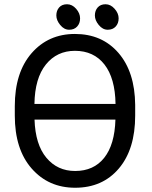

<svg xmlns="http://www.w3.org/2000/svg" viewBox="-20 -882 721 912"><path d="M622.1 -333Q622.1 -172.9 544.4 -81.5Q466.8 9.8 336.9 9.8Q210.4 9.8 130.4 -81.5Q50.3 -172.9 50.3 -333V-377.9Q50.3 -537.6 129.9 -629.2Q209.5 -720.7 335.9 -720.7Q464.8 -720.7 542.7 -630.6Q620.6 -540.5 622.1 -383.8ZM335.9 -640.6Q250.5 -640.6 198 -575.7Q145.5 -510.7 143.6 -388.2H528.8Q526.9 -510.7 476.1 -575.7Q425.3 -640.6 335.9 -640.6ZM336.9 -69.8Q425.3 -69.8 475.1 -132.6Q524.9 -195.3 528.3 -314H144Q147.9 -195.3 200.4 -132.6Q252.9 -69.8 336.9 -69.8ZM346.4 -755.9Q332.5 -740.7 308.6 -740.7Q284.7 -740.7 266.1 -763.2Q247.6 -785.6 247.6 -808.6Q247.6 -831.5 261 -846.7Q274.4 -861.8 298.6 -861.8Q322.8 -861.8 341.6 -840.3Q360.4 -818.8 360.4 -794.9Q360.4 -771 346.4 -755.9ZM529.5 -755.9Q515.6 -740.7 491.7 -740.7Q467.8 -740.7 449.2 -763.2Q430.7 -785.6 430.7 -808.6Q430.7 -831.5 444.1 -846.7Q457.5 -861.8 481.4 -861.8Q505.4 -861.8 524.4 -840.3Q543.5 -818.8 543.5 -794.9Q543.5 -771 529.5 -755.9Z"/></svg>

Font: LXGW WenKai Screen R
Style: Regular
Weight: 400
Designer: Fontworks Inc.
Version: Version 1.235;May 31, 2022